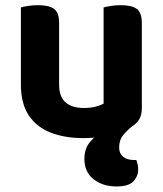

<svg xmlns="http://www.w3.org/2000/svg" viewBox="-20 -505 613 723"><path d="M362.3 -6.1 483.7 -34.4Q459.7 -15.3 444.2 3.3Q428.7 21.8 428.7 51Q428.7 73 443.7 85.3Q458.8 97.6 485.6 97.6H493.5Q496.5 105.7 498.4 114.6Q500.2 123.4 500.2 134.1Q500.2 158.6 482.4 177.8Q464.5 197.1 418.6 197.1Q366.8 197.1 332.3 169.8Q297.8 142.5 297.8 94Q297.8 53.5 319.8 28.5Q341.8 3.5 362.3 -6.1ZM58.7 -186V-259.3H202.6V-187.2Q202.6 -140.2 227 -119.3Q251.4 -98.4 295.1 -98.4Q323 -98.4 341.8 -103.7Q360.5 -109.1 370.1 -114.5V-259.3H514.1V-97.6Q514.1 -73.8 505 -57Q496 -40.3 475 -27.6Q460.7 -18.7 443.4 -12.7Q426 -6.6 406.2 -0.6Q383.2 6.1 354.6 10.6Q326.1 15.1 294.1 15.1Q223.8 15.1 170.6 -5.8Q117.3 -26.7 88 -71.1Q58.7 -115.5 58.7 -186ZM514.1 -213.7H370.1V-477Q379.4 -479.8 397 -482.6Q414.6 -485.5 434.8 -485.5Q476.7 -485.5 495.4 -471.3Q514.1 -457.1 514.1 -417.9ZM202.6 -213.7H58.7V-477Q67.9 -479.8 85.5 -482.6Q103.1 -485.5 123.7 -485.5Q165.2 -485.5 183.9 -471.3Q202.6 -457.1 202.6 -417.9Z"/></svg>

Font: Baloo Bhaina 2
Style: Regular
Weight: 400
Designer: Yesha Goshar, Manish Minz, Shuchita Grover and Ek Type
Foundry: Ek Type
Version: Version 1.700